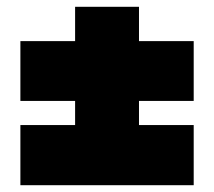

<svg xmlns="http://www.w3.org/2000/svg" viewBox="-20 -648 630 565"><path d="M389 -628V-527H550V-351H389V-280H550V-103H40V-280H201V-351H40V-527H201V-628Z"/></svg>

Font: SVN-Poppins ExtraBold
Style: Regular
Weight: 800
Designer: Ninad Kale (Devanagari), Jonny Pinhorn (Latin)
Foundry: Indian Type Foundry
Version: Version 3.002 2017; ttfautohint (v1.8.3)